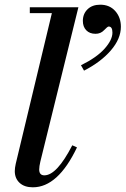

<svg xmlns="http://www.w3.org/2000/svg" viewBox="-20 -785 535 818"><path d="M107 -729V-754H314L152 -97Q147 -76 147 -63Q147 -38 169 -38Q222 -38 288 -166L308 -157Q227 13 120 13Q84 13 63.5 -6Q43 -25 43 -56Q43 -69 47 -87L201 -729ZM338 -484 325 -507Q392 -540 425.5 -577.5Q459 -615 459 -646Q459 -672 443 -672Q438 -672 423.5 -656.5Q409 -641 387 -641Q362 -641 347.5 -656Q333 -671 333 -696Q333 -726 353 -745.5Q373 -765 407 -765Q447 -765 471 -738Q495 -711 495 -671Q495 -620 452.5 -570.5Q410 -521 338 -484Z"/></svg>

Font: Libre Bodoni
Style: Italic
Weight: 400
Italic angle: -13°
Designer: Pablo Impallari, Rodrigo Fuenzalida
Foundry: Pablo Impallari, Rodrigo Fuenzalida
Version: Version 1.001